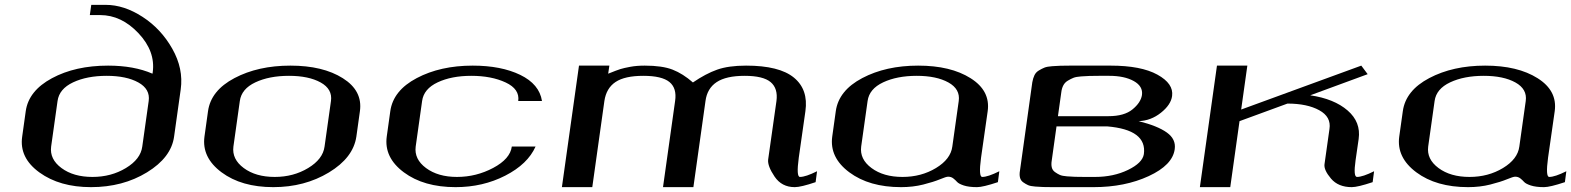

<svg xmlns="http://www.w3.org/2000/svg" viewBox="-20 -770 6465 790"><path d="M71.3 -208 85.9 -312.5Q97.7 -396.5 193.8 -448.2Q290 -500 424.8 -500Q531.2 -500 607.4 -466.8L608.4 -472.7Q620.1 -558.6 549.8 -633.3Q479.5 -708 391.6 -708H349.6L355.5 -750H415Q490.2 -750 566.4 -700.7Q642.6 -651.4 689 -569.3Q735.4 -487.3 723.6 -402.3L696.3 -208Q684.6 -122.1 585 -61Q485.4 0 354.5 0Q225.6 0 142.1 -60.5Q58.6 -121.1 71.3 -208ZM190.4 -167Q183.6 -115.2 232.9 -78.6Q282.2 -42 360.4 -42Q437.5 -42 498 -78.6Q558.6 -115.2 565.4 -167L591.8 -354.5Q598.6 -403.3 549.3 -430.7Q500 -458 418.9 -458Q337.9 -458 280.8 -431.2Q223.6 -404.3 216.8 -354.5Z M1315.4 -167 1341.8 -354.5Q1348.6 -403.3 1299.3 -430.7Q1250 -458 1168.9 -458Q1087.9 -458 1030.8 -431.2Q973.6 -404.3 966.8 -354.5L940.4 -167Q933.6 -115.2 982.9 -78.6Q1032.2 -42 1110.4 -42Q1187.5 -42 1248 -78.6Q1308.6 -115.2 1315.4 -167ZM1446.3 -208Q1433.6 -121.1 1333.5 -60.5Q1233.4 0 1104.5 0Q973.6 0 891.6 -61Q809.6 -122.1 821.3 -208L835.9 -312.5Q847.7 -397.5 944.8 -448.7Q1042 -500 1174.8 -500Q1308.6 -500 1390.6 -448.2Q1472.7 -396.5 1460.9 -312.5Z M2210 -354.5H2112.3Q2119.1 -403.3 2060.5 -430.7Q2002 -458 1918.9 -458Q1837.9 -458 1780.8 -431.2Q1723.6 -404.3 1716.8 -354.5L1690.4 -167Q1683.6 -115.2 1732.9 -78.6Q1782.2 -42 1860.4 -42Q1939.5 -42 2009.3 -79.1Q2079.1 -116.2 2085.9 -167H2183.6Q2151.4 -94.7 2059.1 -47.4Q1966.8 0 1854.5 0Q1723.6 0 1641.6 -61Q1559.6 -122.1 1571.3 -208L1585.9 -312.5Q1597.7 -397.5 1694.8 -448.7Q1792 -500 1924.8 -500Q2042 -500 2120.6 -461.9Q2199.2 -423.8 2210 -354.5Z M2487.3 -500 2482.4 -466.8Q2518.6 -481.4 2532.7 -485.8Q2546.9 -490.2 2573.2 -495.1Q2599.6 -500 2632.8 -500Q2705.1 -500 2747.6 -483.4Q2790 -466.8 2831.1 -430.7Q2883.8 -466.8 2930.7 -483.4Q2977.5 -500 3049.8 -500Q3186.5 -500 3246.6 -450.7Q3306.6 -401.4 3293.9 -312.5L3266.6 -121.1Q3255.9 -42 3271.5 -42Q3294.9 -42 3341.8 -65.4L3335.9 -20.5Q3275.4 0 3250 0Q3196.3 0 3167 -43.5Q3137.7 -86.9 3140.6 -113.3L3174.8 -354.5Q3181.6 -406.2 3150.9 -432.1Q3120.1 -458 3043.9 -458Q2967.8 -458 2928.7 -432.1Q2889.6 -406.2 2882.8 -354.5L2833 0H2708L2757.8 -354.5Q2765.6 -407.2 2734.4 -432.6Q2703.1 -458 2627 -458Q2550.8 -458 2512.7 -432.6Q2474.6 -407.2 2466.8 -354.5L2417 0H2292L2362.3 -500Z M3898.4 -167 3924.8 -354.5Q3931.6 -403.3 3882.3 -430.7Q3833 -458 3752 -458Q3670.9 -458 3613.8 -431.2Q3556.6 -404.3 3549.8 -354.5L3523.4 -167Q3516.6 -115.2 3565.9 -78.6Q3615.2 -42 3693.4 -42Q3770.5 -42 3831.1 -78.6Q3891.6 -115.2 3898.4 -167ZM4016.6 -121.1Q4005.9 -42 4021.5 -42Q4044.9 -42 4091.8 -65.4L4085.9 -20.5Q4024.4 0 4000 0Q3966.8 0 3945.8 -6.8Q3924.8 -13.7 3918 -21.5Q3911.1 -29.3 3902.3 -36.1Q3893.6 -43 3880.9 -43Q3873 -43 3847.2 -32.2Q3821.3 -21.5 3778.8 -10.7Q3736.3 0 3687.5 0Q3556.6 0 3474.6 -61Q3392.6 -122.1 3404.3 -208L3418.9 -312.5Q3430.7 -397.5 3527.8 -448.7Q3625 -500 3757.8 -500Q3891.6 -500 3973.6 -448.2Q4055.7 -396.5 4043.9 -312.5Z M4327.1 -250 4307.6 -110.4Q4304.7 -93.8 4307.6 -81.5Q4310.5 -69.3 4320.8 -62Q4331.1 -54.7 4340.8 -50.3Q4350.6 -45.9 4370.6 -44.4Q4390.6 -43 4403.8 -42.5Q4417 -42 4443.4 -42H4485.4Q4561.5 -42 4621.1 -70.8Q4680.7 -99.6 4686.5 -135.7Q4700.2 -236.3 4535.2 -250ZM4227.5 -431.6Q4230.5 -448.2 4236.3 -460.4Q4242.2 -472.7 4254.4 -480Q4266.6 -487.3 4277.3 -491.7Q4288.1 -496.1 4309.1 -497.6Q4330.1 -499 4343.3 -499.5Q4356.4 -500 4382.8 -500H4549.8Q4674.8 -500 4742.2 -462.9Q4809.6 -425.8 4802.7 -375Q4797.9 -338.9 4756.8 -306.2Q4715.8 -273.4 4665 -271.5Q4743.2 -252 4781.2 -224.6Q4819.3 -197.3 4813.5 -156.2Q4804.7 -90.8 4706.5 -45.4Q4608.4 0 4479.5 0H4312.5Q4286.1 0 4272.9 -0.5Q4259.8 -1 4239.7 -2.4Q4219.7 -3.9 4210 -8.3Q4200.2 -12.7 4189.9 -20Q4179.7 -27.3 4176.8 -39.6Q4173.8 -51.8 4176.8 -68.4ZM4541 -292Q4605.5 -292 4639.6 -319.8Q4673.8 -347.7 4678.7 -378.9Q4683.6 -415 4645 -436.5Q4606.4 -458 4543.9 -458H4502Q4475.6 -458 4462.4 -457.5Q4449.2 -457 4428.2 -455.6Q4407.2 -454.1 4396.5 -449.7Q4385.7 -445.3 4373.5 -438Q4361.3 -430.7 4355 -418.5Q4348.6 -406.2 4346.7 -389.6L4333 -292Z M5112.3 -500 5086.9 -319.3 5581.1 -500 5607.4 -464.8 5371.1 -377.9Q5469.7 -363.3 5524.9 -315.4Q5580.1 -267.6 5570.3 -198.2L5557.6 -110.4Q5547.9 -42 5563.5 -42Q5586.9 -42 5633.8 -65.4L5627.9 -20.5Q5566.4 0 5542 0Q5486.3 0 5456.5 -35.2Q5426.8 -70.3 5429.7 -93.8L5450.2 -239.3Q5458 -289.1 5408.2 -316.4Q5358.4 -343.8 5277.3 -343.8L5080.1 -271.5L5042 0H4917L4987.3 -500Z M6231.4 -167 6257.8 -354.5Q6264.6 -403.3 6215.3 -430.7Q6166 -458 6085 -458Q6003.9 -458 5946.8 -431.2Q5889.6 -404.3 5882.8 -354.5L5856.4 -167Q5849.6 -115.2 5898.9 -78.6Q5948.2 -42 6026.4 -42Q6103.5 -42 6164.1 -78.6Q6224.6 -115.2 6231.4 -167ZM6349.6 -121.1Q6338.9 -42 6354.5 -42Q6377.9 -42 6424.8 -65.4L6418.9 -20.5Q6357.4 0 6333 0Q6299.8 0 6278.8 -6.8Q6257.8 -13.7 6251 -21.5Q6244.1 -29.3 6235.4 -36.1Q6226.6 -43 6213.9 -43Q6206.1 -43 6180.2 -32.2Q6154.3 -21.5 6111.8 -10.7Q6069.3 0 6020.5 0Q5889.6 0 5807.6 -61Q5725.6 -122.1 5737.3 -208L5752 -312.5Q5763.7 -397.5 5860.8 -448.7Q5958 -500 6090.8 -500Q6224.6 -500 6306.6 -448.2Q6388.7 -396.5 6377 -312.5Z"/></svg>

Font: okolaks
Style: BoldItalic
Weight: 600
Width: 8
Italic angle: -8°
Version: Version 000.6.0